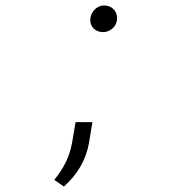

<svg xmlns="http://www.w3.org/2000/svg" viewBox="-20 -539 627 703"><path d="M310.5 -468.3Q311 -478.5 315.2 -487.5Q319.3 -496.6 326.2 -503.7Q333 -510.7 342 -514.9Q351.1 -519 361.3 -519Q371.6 -519 380.6 -515.4Q389.6 -511.7 396 -505.1Q402.3 -498.5 405.8 -489.5Q409.2 -480.5 408.7 -470.2Q407.7 -449.2 392.8 -435.5Q377.9 -421.9 357.4 -421.4Q347.2 -421.4 338.4 -424.8Q329.6 -428.2 323.2 -434.3Q316.9 -440.4 313.5 -449.2Q310.1 -458 310.5 -468.3ZM306.2 -17.6Q297.9 30.8 274.2 71.3Q250.5 111.8 213.9 144L178.7 119.6Q203.6 89.4 220.2 56.2Q236.8 22.9 243.7 -15.6L256.8 -91.8H318.4Z"/></svg>

Font: TypoPRO Roboto Mono
Style: Italic
Weight: 300
Designer: Google
Version: Version 2.000986; 2015; ttfautohint (v1.3)